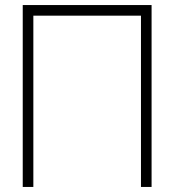

<svg xmlns="http://www.w3.org/2000/svg" viewBox="-20 -740 690 760"><path d="M70 0V-720H580V0H538V-678H112V0Z"/></svg>

Font: Vela Sans ExtLt
Style: Regular
Weight: 200
Designer: Principal design: Mikhail Sharanda - project Manrope.
Design modification: Ravid Balaliev
Foundry: Mikhail Sharanda
Version: Version 1.001